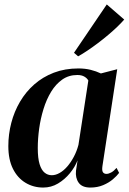

<svg xmlns="http://www.w3.org/2000/svg" viewBox="-20 -833 579 864"><path d="M441 -86Q438 -65.5 443.2 -58Q448.5 -50.5 459 -50.5Q468.5 -50.5 480.2 -56.8Q492 -63 504.5 -77.5L516 -55Q506 -41.5 487.8 -26Q469.5 -10.5 444 0.2Q418.5 11 386.5 11Q349.5 11 334 -10.8Q318.5 -32.5 322 -65L329 -111.5Q317.5 -81.5 294.5 -53.5Q271.5 -25.5 241 -7.2Q210.5 11 174.5 11Q130.5 11 94.8 -10.5Q59 -32 38.2 -73.5Q17.5 -115 17.5 -175.5Q17.5 -229 30.8 -280Q44 -331 70 -375.2Q96 -419.5 134 -453Q172 -486.5 222 -505.8Q272 -525 333 -525Q362.5 -525 387.8 -518.8Q413 -512.5 434 -502.5L507.5 -521.5ZM377.5 -470.5Q372.5 -480.5 360 -488Q347.5 -495.5 328 -495.5Q289.5 -495.5 260.2 -475Q231 -454.5 210 -420Q189 -385.5 175.8 -342.5Q162.5 -299.5 156.2 -254Q150 -208.5 150 -166.5Q150 -121 158.2 -94.2Q166.5 -67.5 180.8 -56Q195 -44.5 213 -44.5Q230.5 -44.5 248.5 -54.8Q266.5 -65 282.8 -83.8Q299 -102.5 312.2 -127.5Q325.5 -152.5 333 -181ZM313 -595.5 460.5 -813 539 -745Q526 -730 507.5 -712.2Q489 -694.5 466.8 -675.8Q444.5 -657 421 -639.2Q397.5 -621.5 374.5 -606Q351.5 -590.5 331.5 -579.5Z"/></svg>

Font: Merriweather 120pt SemiBold
Style: Italic
Weight: 600
Italic angle: -7.8°
Version: Version 2.101